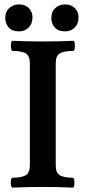

<svg xmlns="http://www.w3.org/2000/svg" viewBox="-20 -852 386 875"><path d="M37 3Q32 3 30 -8Q28 -19 30 -30.5Q32 -42 37 -42Q76 -42 96 -52.5Q116 -63 116 -99V-563Q116 -599 96 -609.5Q76 -620 37 -620Q32 -620 30.5 -631.5Q29 -643 30.5 -654.5Q32 -666 37 -666Q106 -663 175 -663Q245 -663 314 -666Q319 -666 320.5 -654.5Q322 -643 320.5 -631.5Q319 -620 314 -620Q274 -620 254 -609.5Q234 -599 234 -563V-99Q234 -63 253.5 -52.5Q273 -42 312 -42Q317 -42 318.5 -30.5Q320 -19 318.5 -8Q317 3 312 3Q243 0 174 0Q106 0 37 3ZM277 -709Q245 -709 229.5 -727Q214 -745 214 -769Q214 -800 233 -816Q252 -832 277 -832Q305 -832 321.5 -814.5Q338 -797 338 -774Q338 -743 320 -726Q302 -709 277 -709ZM67 -709Q35 -709 19.5 -727Q4 -745 4 -769Q4 -800 23 -816Q42 -832 67 -832Q96 -832 112 -814.5Q128 -797 128 -774Q128 -743 110 -726Q92 -709 67 -709Z"/></svg>

Font: Junicode
Style: Bold
Weight: 700
Designer: Peter S. Baker
Version: Version 2.100; ttfautohint (v1.8.4)